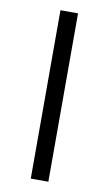

<svg xmlns="http://www.w3.org/2000/svg" viewBox="-81 -718 436 771"><g transform="rotate(10 137.5 -332.5)"><path d="M101.6 10.7V-675.8H173.3V10.7Z"/></g></svg>

Font: Arian AMU Serif
Style: Bold Italic
Weight: 700
Italic angle: -15°
Designer: Ruben Hakobyan (Tarumian)
Foundry: Ruben Hakobyan (Tarumian)
Version: Version 1.002